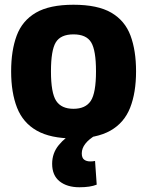

<svg xmlns="http://www.w3.org/2000/svg" viewBox="-20 -574 620 810"><path d="M27 -273Q27 -361 50.5 -424Q74 -487 131.5 -520.5Q189 -554 290 -554Q392 -554 449.5 -520.5Q507 -487 530.5 -424Q554 -361 554 -273Q554 -183 529 -119.5Q504 -56 446 -23Q388 10 290 10Q193 10 135 -23Q77 -56 52 -119.5Q27 -183 27 -273ZM195 -273Q195 -182 217 -148.5Q239 -115 290 -115Q341 -115 363 -148.5Q385 -182 385 -273Q385 -362 364.5 -395.5Q344 -429 290 -429Q236 -429 215.5 -395.5Q195 -362 195 -273ZM315 216Q263 216 231.5 191Q200 166 200 117Q200 72 228 38Q256 4 295 -16L384 -4Q325 31 325 73Q325 92 335 99.5Q345 107 361 107Q372 107 381 105L388 205Q361 216 315 216Z"/></svg>

Font: Georama
Style: Bold
Weight: 700
Designer: Jean-Baptiste Levee
Foundry: Production Type
Version: Version 1.000